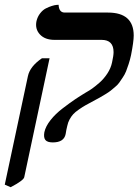

<svg xmlns="http://www.w3.org/2000/svg" viewBox="-26 -572 584 810"><path d="M19 217.8 -5.9 207 91.8 -251Q100.6 -292 150.9 -326.2H183.1L76.2 175.8Q72.8 189.5 19 217.8ZM257.8 -41Q253.9 -25.4 253.9 -23.9L251 -6.8Q244.1 28.8 196.8 28.8Q173.8 28.8 165.5 18.6Q157.2 8.3 161.1 -14.2Q166.5 -39.1 187.3 -65.4Q208 -91.8 238.8 -115.2Q269.5 -138.7 290.5 -152.8Q311.5 -167 335.9 -181.6Q339.8 -184.1 341.8 -185.1Q350.1 -189.5 362.5 -198.2Q375 -207 393.3 -222.9Q411.6 -238.8 426.8 -261.7Q441.9 -284.7 446.8 -309.1Q453.1 -337.4 453.1 -352.1Q453.1 -403.8 402.8 -403.8H204.1Q163.6 -403.8 142.3 -426.8Q121.1 -449.7 127.9 -482.9Q132.3 -501.5 143.3 -515.6Q154.3 -529.8 167.2 -536.4Q180.2 -543 192.6 -546.9Q205.1 -550.8 212.9 -551.3L221.2 -551.8Q222.7 -519 247.1 -519H429.2Q538.1 -519 538.1 -421.9Q538.1 -397 526.9 -339.8Q522.5 -319.3 516.8 -302Q511.2 -284.7 505.9 -271.2Q500.5 -257.8 491.7 -244.9Q482.9 -231.9 477.1 -223.4Q471.2 -214.8 459 -204.6Q446.8 -194.3 440.2 -189Q433.6 -183.6 418 -174.1Q402.3 -164.6 394.8 -160.4Q387.2 -156.2 368.2 -146Q345.2 -133.8 334 -127.4Q322.8 -121.1 306.9 -110.1Q291 -99.1 283 -90.3Q274.9 -81.5 267.8 -68.6Q260.7 -55.7 257.8 -41Z"/></svg>

Font: Linear Smooth
Style: Bold Italic
Weight: 700
Designer: Philipp H. Poll, Flanker
Foundry: Philipp H. Poll, reworked by Flanker
Version: Version 1.061 | FøM Fix